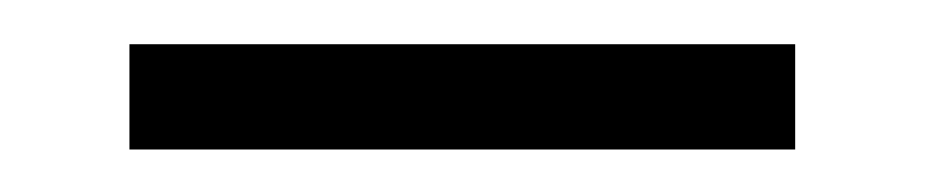

<svg xmlns="http://www.w3.org/2000/svg" viewBox="-20 -332 430 89"><path d="M40 -262.7V-311.5H348.6V-262.7Z"/></svg>

Font: Post No Bills Jaffna
Style: Regular
Weight: 400
Designer: Kosala Senevirathne, Siva Puranthara, Lasantha Premarathna, Tharique Azeez
Foundry: Mooniak
Version: Version 1.220 ; ttfautohint (v1.6)